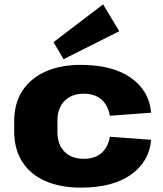

<svg xmlns="http://www.w3.org/2000/svg" viewBox="-20 -848 745 879"><path d="M350 11Q256 11 187 -19.5Q118 -50 81.5 -108Q45 -166 45 -246V-294Q45 -374 82 -431.5Q119 -489 187.5 -520Q256 -551 350 -551Q495 -551 579 -492Q663 -433 672 -332L483 -318Q475 -366 444.5 -392.5Q414 -419 363 -419Q308 -419 275.5 -386Q243 -353 243 -297V-243Q243 -187 275 -154Q307 -121 363 -121Q414 -121 444.5 -147.5Q475 -174 483 -222L672 -208Q663 -107 579 -48Q495 11 350 11ZM526 -705 271 -577 225 -655 452 -828Z"/></svg>

Font: Pathway Extreme ExtraBold
Style: Regular
Weight: 800
Designer: Eduardo Rodriguez Tunni
Foundry: Eduardo Rodriguez Tunni
Version: Version 1.001;gftools[0.9.26]